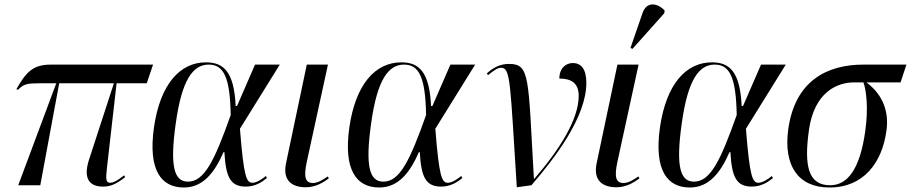

<svg xmlns="http://www.w3.org/2000/svg" viewBox="-20 -823 4047 853"><path d="M61 0H159L243 -453H486L375 -112C347 -24 383 6 437 6C467 6 493 -2 536 -36L531 -44C498 -17 480 -11 470 -11C451 -11 449 -25 455 -76L498 -453H632L660 -536H205C124 -536 94 -499 53 -427L60 -424C85 -450 101 -453 156 -453H230Z M797 10C883 10 934 -58 973 -147H977C983 -34 1005 6 1072 6C1116 6 1146 -16 1166 -32L1161 -41C1148 -30 1121 -11 1102 -11C1075 -11 1063 -35 1046 -251L1223 -536H1113L1033 -352H1027C1020 -505 973 -546 895 -546C780 -546 692 -450 664 -257C637 -65 697 10 797 10ZM815 -16C753 -16 734 -85 761 -276C788 -470 838 -536 907 -536C974 -536 1002 -480 1005 -312C932 -106 887 -16 815 -16Z M1339 9C1382 9 1418 -13 1441 -31L1436 -39C1415 -25 1393 -10 1370 -10C1337 -10 1328 -35 1343 -104L1437 -536H1343L1251 -99C1234 -20 1278 9 1339 9Z M1665 10C1751 10 1802 -58 1841 -147H1845C1851 -34 1873 6 1940 6C1984 6 2014 -16 2034 -32L2029 -41C2016 -30 1989 -11 1970 -11C1943 -11 1931 -35 1914 -251L2091 -536H1981L1901 -352H1895C1888 -505 1841 -546 1763 -546C1648 -546 1560 -450 1532 -257C1505 -65 1565 10 1665 10ZM1683 -16C1621 -16 1602 -85 1629 -276C1656 -470 1706 -536 1775 -536C1842 -536 1870 -480 1873 -312C1800 -106 1755 -16 1683 -16Z M2276 9 2341 0C2443 -118 2585 -302 2585 -455C2585 -517 2561 -543 2525 -543C2494 -543 2465 -520 2465 -474C2518 -474 2551 -454 2551 -397C2551 -292 2464 -156 2354 -29H2352C2326 -478 2336 -539 2242 -539C2205 -539 2175 -526 2143 -497L2148 -489C2176 -512 2192 -522 2206 -522C2249 -522 2246 -458 2276 9Z M2790 -606 2931 -764 2933 -776C2902 -810 2853 -818 2835 -766L2781 -610ZM2719 9C2762 9 2798 -13 2821 -31L2816 -39C2795 -25 2773 -10 2750 -10C2717 -10 2708 -35 2723 -104L2817 -536H2723L2631 -99C2614 -20 2658 9 2719 9Z M3045 10C3131 10 3182 -58 3221 -147H3225C3231 -34 3253 6 3320 6C3364 6 3394 -16 3414 -32L3409 -41C3396 -30 3369 -11 3350 -11C3323 -11 3311 -35 3294 -251L3471 -536H3361L3281 -352H3275C3268 -505 3221 -546 3143 -546C3028 -546 2940 -450 2912 -257C2885 -65 2945 10 3045 10ZM3063 -16C3001 -16 2982 -85 3009 -276C3036 -470 3086 -536 3155 -536C3222 -536 3250 -480 3253 -312C3180 -106 3135 -16 3063 -16Z M3665 10C3818 10 3899 -102 3918 -241C3933 -343 3888 -414 3829 -457H3981L4007 -536H3816C3654 -536 3512 -464 3482 -249C3460 -88 3525 10 3665 10ZM3668 0C3572 0 3551 -83 3574 -246C3598 -414 3699 -457 3775 -457H3816C3828 -425 3839 -345 3824 -240C3801 -76 3748 0 3668 0Z"/></svg>

Font: Noto Serif Display SemiCondensed
Style: Italic
Weight: 400
Width: 4
Italic angle: -12°
Designer: Monotype Design Team
Foundry: Monotype Imaging Inc.
Version: Version 2.009